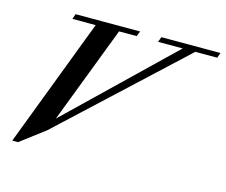

<svg xmlns="http://www.w3.org/2000/svg" viewBox="-97 -794 1110 945"><g transform="rotate(15 458.0 -322.0)"><path d="M37.1 18.6 286.6 -636.7H168L177.2 -663.1H505.9L495.6 -636.7H405.8L216.3 -141.6L730 -636.7H604.5L614.3 -663.1H915.5L905.8 -636.7H794.4L190.4 -75.2L66.4 18.6Z"/></g></svg>

Font: Elstob 18pt SemiBold
Style: Italic
Weight: 600
Italic angle: -20°
Designer: Peter S. Baker
Version: Version 1.015